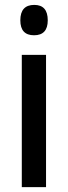

<svg xmlns="http://www.w3.org/2000/svg" viewBox="-20 -764 278 784"><path d="M119 -620Q63 -620 63 -681Q63 -744 120 -744Q175 -744 175 -681Q175 -620 119 -620ZM69 0V-540H168V0Z"/></svg>

Font: Noto Sans Condensed Medium
Style: Regular
Weight: 500
Width: 3
Designer: Monotype Design Team
Foundry: Monotype Imaging Inc.
Version: Version 2.013; ttfautohint (v1.8.4.7-5d5b)